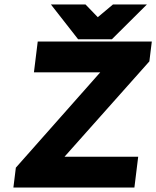

<svg xmlns="http://www.w3.org/2000/svg" viewBox="-20 -840 700 860"><path d="M582 0 599 -138H269L649 -565L660 -654H149L132 -516H429L51 -89L40 0ZM418 -763 363 -820H208L330 -664H481L638 -820H486Z"/></svg>

Font: Falling Sky
Style: ExBdObl
Weight: 400
Designer: Paul D. Hunt
Foundry: Adobe Systems Incorporated
Version: Version 1.02